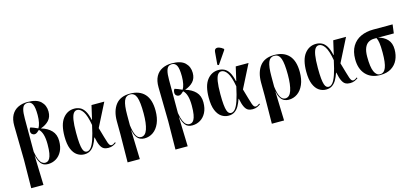

<svg xmlns="http://www.w3.org/2000/svg" viewBox="-78 -1431 4921 2290"><g transform="rotate(-15 2382.0 -286.0)"><path d="M81 236 85 -111 78 -534Q77 -615 105.5 -667Q134 -719 185.5 -744Q237 -769 302 -769Q415 -769 466 -720Q517 -671 517 -594Q517 -527 479 -486Q441 -445 379 -424V-422Q456 -400 502.5 -351.5Q549 -303 549 -223Q549 -148 522 -96Q495 -44 450 -17Q405 10 351 10Q293 10 265 -27.5Q237 -65 223 -126H221L232 236ZM322 -14Q336 -14 350.5 -20.5Q365 -27 377.5 -48Q390 -69 397.5 -110.5Q405 -152 405 -221Q405 -364 349 -412Q336 -400 320.5 -387.5Q305 -375 288 -375Q270 -375 256 -387.5Q242 -400 242 -424Q242 -433 245 -445Q248 -457 258 -467Q274 -462 298.5 -452.5Q323 -443 348 -431Q363 -453 372 -494.5Q381 -536 381 -587Q381 -683 361.5 -721Q342 -759 302 -759Q278 -759 260 -746Q242 -733 232 -696Q222 -659 222 -587V-176Q233 -112 248.5 -77Q264 -42 282.5 -28Q301 -14 322 -14Z M800 10Q752 10 712 -17Q672 -44 648 -102.5Q624 -161 624 -257Q624 -405 679.5 -476.5Q735 -548 821 -548Q858 -548 890.5 -533Q923 -518 948 -478.5Q973 -439 989 -366H993L1032 -536H1190L1044 -248Q1066 -173 1079 -126.5Q1092 -80 1101 -55.5Q1110 -31 1119 -21.5Q1128 -12 1140 -12Q1151 -12 1164 -19Q1177 -26 1188 -35L1194 -25Q1179 -13 1154.5 -1.5Q1130 10 1096 10Q1063 10 1039.5 -2.5Q1016 -15 998.5 -50.5Q981 -86 968 -153H964Q948 -106 927.5 -69.5Q907 -33 876 -11.5Q845 10 800 10ZM836 -14Q863 -14 886.5 -41.5Q910 -69 932 -132.5Q954 -196 977 -305Q956 -425 923 -474.5Q890 -524 850 -524Q824 -524 806 -500.5Q788 -477 778.5 -420.5Q769 -364 769 -264Q769 -184 774 -134.5Q779 -85 788 -59Q797 -33 809.5 -23.5Q822 -14 836 -14Z M1271 236 1275 -109 1274 -272Q1274 -399 1332 -474Q1390 -549 1510 -549Q1627 -549 1690 -480.5Q1753 -412 1753 -274Q1753 -184 1725 -119.5Q1697 -55 1649 -21.5Q1601 12 1541 12Q1514 12 1488.5 1Q1463 -10 1443 -39.5Q1423 -69 1413 -122H1411L1422 236ZM1506 -14Q1559 -14 1583 -84.5Q1607 -155 1607 -280Q1607 -419 1585.5 -479Q1564 -539 1509 -539Q1454 -539 1433 -484.5Q1412 -430 1412 -314V-184Q1423 -97 1445.5 -55.5Q1468 -14 1506 -14Z M1862 236 1866 -111 1859 -534Q1858 -615 1886.5 -667Q1915 -719 1966.5 -744Q2018 -769 2083 -769Q2196 -769 2247 -720Q2298 -671 2298 -594Q2298 -527 2260 -486Q2222 -445 2160 -424V-422Q2237 -400 2283.5 -351.5Q2330 -303 2330 -223Q2330 -148 2303 -96Q2276 -44 2231 -17Q2186 10 2132 10Q2074 10 2046 -27.5Q2018 -65 2004 -126H2002L2013 236ZM2103 -14Q2117 -14 2131.5 -20.5Q2146 -27 2158.5 -48Q2171 -69 2178.5 -110.5Q2186 -152 2186 -221Q2186 -364 2130 -412Q2117 -400 2101.5 -387.5Q2086 -375 2069 -375Q2051 -375 2037 -387.5Q2023 -400 2023 -424Q2023 -433 2026 -445Q2029 -457 2039 -467Q2055 -462 2079.5 -452.5Q2104 -443 2129 -431Q2144 -453 2153 -494.5Q2162 -536 2162 -587Q2162 -683 2142.5 -721Q2123 -759 2083 -759Q2059 -759 2041 -746Q2023 -733 2013 -696Q2003 -659 2003 -587V-176Q2014 -112 2029.5 -77Q2045 -42 2063.5 -28Q2082 -14 2103 -14Z M2581 10Q2533 10 2493 -17Q2453 -44 2429 -102.5Q2405 -161 2405 -257Q2405 -405 2460.5 -476.5Q2516 -548 2602 -548Q2639 -548 2671.5 -533Q2704 -518 2729 -478.5Q2754 -439 2770 -366H2774L2813 -536H2971L2825 -248Q2847 -173 2860 -126.5Q2873 -80 2882 -55.5Q2891 -31 2900 -21.5Q2909 -12 2921 -12Q2932 -12 2945 -19Q2958 -26 2969 -35L2975 -25Q2960 -13 2935.5 -1.5Q2911 10 2877 10Q2844 10 2820.5 -2.5Q2797 -15 2779.5 -50.5Q2762 -86 2749 -153H2745Q2729 -106 2708.5 -69.5Q2688 -33 2657 -11.5Q2626 10 2581 10ZM2617 -14Q2644 -14 2667.5 -41.5Q2691 -69 2713 -132.5Q2735 -196 2758 -305Q2737 -425 2704 -474.5Q2671 -524 2631 -524Q2605 -524 2587 -500.5Q2569 -477 2559.5 -420.5Q2550 -364 2550 -264Q2550 -184 2555 -134.5Q2560 -85 2569 -59Q2578 -33 2590.5 -23.5Q2603 -14 2617 -14ZM2623 -603 2606 -611 2619 -766Q2622 -795 2638.5 -803.5Q2655 -812 2680 -804Q2705 -796 2732 -774V-762Z M3052 236 3056 -109 3055 -272Q3055 -399 3113 -474Q3171 -549 3291 -549Q3408 -549 3471 -480.5Q3534 -412 3534 -274Q3534 -184 3506 -119.5Q3478 -55 3430 -21.5Q3382 12 3322 12Q3295 12 3269.5 1Q3244 -10 3224 -39.5Q3204 -69 3194 -122H3192L3203 236ZM3287 -14Q3340 -14 3364 -84.5Q3388 -155 3388 -280Q3388 -419 3366.5 -479Q3345 -539 3290 -539Q3235 -539 3214 -484.5Q3193 -430 3193 -314V-184Q3204 -97 3226.5 -55.5Q3249 -14 3287 -14Z M3785 10Q3737 10 3697 -17Q3657 -44 3633 -102.5Q3609 -161 3609 -257Q3609 -405 3664.5 -476.5Q3720 -548 3806 -548Q3843 -548 3875.5 -533Q3908 -518 3933 -478.5Q3958 -439 3974 -366H3978L4017 -536H4175L4029 -248Q4051 -173 4064 -126.5Q4077 -80 4086 -55.5Q4095 -31 4104 -21.5Q4113 -12 4125 -12Q4136 -12 4149 -19Q4162 -26 4173 -35L4179 -25Q4164 -13 4139.5 -1.5Q4115 10 4081 10Q4048 10 4024.5 -2.5Q4001 -15 3983.5 -50.5Q3966 -86 3953 -153H3949Q3933 -106 3912.5 -69.5Q3892 -33 3861 -11.5Q3830 10 3785 10ZM3821 -14Q3848 -14 3871.5 -41.5Q3895 -69 3917 -132.5Q3939 -196 3962 -305Q3941 -425 3908 -474.5Q3875 -524 3835 -524Q3809 -524 3791 -500.5Q3773 -477 3763.5 -420.5Q3754 -364 3754 -264Q3754 -184 3759 -134.5Q3764 -85 3773 -59Q3782 -33 3794.5 -23.5Q3807 -14 3821 -14Z M4452 10Q4340 10 4275.5 -59.5Q4211 -129 4211 -249Q4211 -345 4249.5 -409Q4288 -473 4356 -504.5Q4424 -536 4511 -536H4750L4736 -428H4541Q4611 -411 4653.5 -365.5Q4696 -320 4696 -241Q4696 -171 4670 -114.5Q4644 -58 4590 -24Q4536 10 4452 10ZM4453 0Q4503 0 4525.5 -58Q4548 -116 4548 -242Q4548 -321 4541.5 -362.5Q4535 -404 4522 -428H4493Q4454 -428 4423 -410Q4392 -392 4374.5 -350.5Q4357 -309 4357 -240Q4357 -113 4382.5 -56.5Q4408 0 4453 0Z"/></g></svg>

Font: Noto Serif Display SemiCondensed
Style: Bold
Weight: 700
Width: 4
Designer: Monotype Design Team
Foundry: Monotype Imaging Inc.
Version: Version 2.009